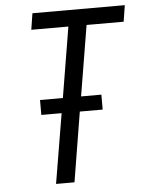

<svg xmlns="http://www.w3.org/2000/svg" viewBox="-53 -778 618 820"><g transform="rotate(-5 256.5 -367.5)"><path d="M154 0 204 -299H117V-363H215L265 -665H106L117 -735H513L502 -665H343L293 -363H380V-299H282L233 0Z"/></g></svg>

Font: Iosevka SS04 Oblique
Style: Regular
Weight: 400
Italic angle: -9°
Monospace: yes
Designer: Belleve Invis
Foundry: Belleve Invis
Version: Version 19.0.0; ttfautohint (v1.8.4)